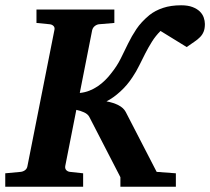

<svg xmlns="http://www.w3.org/2000/svg" viewBox="-37 -707 796 727"><path d="M738.8 -616.2Q738.8 -598.6 734.1 -587.2Q729.5 -575.7 720.7 -566.7Q711.9 -557.6 699.2 -549.1Q686.5 -540.5 669.9 -528.8L570.8 -589.8Q552.2 -571.3 538.6 -549.6Q524.9 -527.8 513.2 -504.9L490.2 -459Q479 -436 464.8 -415Q445.3 -384.8 418.5 -360.4Q391.6 -335.9 366.2 -323.2Q392.6 -318.4 411.6 -308.6Q430.7 -298.8 439 -283.2L556.2 -56.2L628.9 -50.8V0H418.9V-36.1L300.8 -265.1Q294.9 -275.4 281 -281.7Q267.1 -288.1 252 -291L210 -78.1Q208.5 -68.4 214.1 -62.7Q219.7 -57.1 228 -56.2L277.8 -50.8V0H-17.1V-50.8L41 -56.2Q50.3 -57.1 57.9 -62.7Q65.4 -68.4 66.9 -78.1L168.9 -592.8Q171.4 -602.5 165.8 -608.4Q160.2 -614.3 150.9 -615.2L101.1 -620.1V-670.9H396V-620.1L337.9 -615.2Q329.6 -614.3 322 -608.4Q314.5 -602.5 312 -592.8L265.1 -355Q284.7 -356.9 301.8 -363.8Q318.8 -370.6 333.5 -380.6Q348.1 -390.6 360.8 -403.1Q373.5 -415.5 383.8 -429.2Q406.2 -457 420.2 -485.4Q434.1 -513.7 447.8 -541.7Q461.4 -569.8 479.5 -596.9Q497.6 -624 528.8 -649.9Q550.3 -667 580.1 -677Q609.9 -687 648.9 -687Q674.3 -687 691.7 -680.4Q709 -673.8 719.5 -663.6Q730 -653.3 734.4 -640.6Q738.8 -627.9 738.8 -616.2Z"/></svg>

Font: Charis SIL CyrE
Style: Bold Italic
Weight: 700
Italic angle: -11°
Foundry: SIL International
Version: Version 5.000